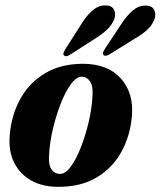

<svg xmlns="http://www.w3.org/2000/svg" viewBox="-20 -698 608 727"><path d="M295 -456.5Q388 -456 437.5 -401Q487 -346 479.5 -259Q473.5 -185.5 440.5 -124.5Q407.5 -63.5 347.5 -27Q287.5 9.5 200.5 9.5Q140.5 9.5 97.5 -15Q54.5 -39.5 33 -83.5Q11.5 -127.5 17 -187Q23 -261.5 56.5 -322.8Q90 -384 150 -420.2Q210 -456.5 295 -456.5ZM207.5 -39.5Q228 -39.5 248.8 -68.2Q269.5 -97 286.8 -141.5Q304 -186 315.5 -235Q327 -284 329.5 -324.5Q334 -370 321.8 -388.5Q309.5 -407 290 -407.5Q269.5 -408 248.5 -379.2Q227.5 -350.5 210 -305.8Q192.5 -261 180.8 -211.8Q169 -162.5 166.5 -121.5Q162 -75 174.5 -57.2Q187 -39.5 207.5 -39.5ZM286.5 -604.5Q306.5 -637.5 328.8 -657.2Q351 -677 376.5 -677.5Q402 -678.5 410.8 -662.8Q419.5 -647 413.5 -628Q405 -605 386.5 -587Q368 -569 340.5 -552L244.5 -490.5Q229.5 -481 222.5 -488Q218.5 -492 220.5 -497.5Q222.5 -503 226 -509.5ZM439 -606.5Q460 -639 482.5 -658Q505 -677 530.5 -677Q555.5 -677 563.5 -660.8Q571.5 -644.5 565 -625.5Q556 -602 537 -584.8Q518 -567.5 490 -551.5L393.5 -491.5Q378 -482.5 371.5 -490.5Q368.5 -494.5 370.5 -500Q372.5 -505.5 376.5 -512Z"/></svg>

Font: Fraunces 144pt Soft
Style: Bold Italic
Weight: 700
Italic angle: -16°
Version: Version 1.000;[b76b70a41]